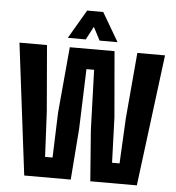

<svg xmlns="http://www.w3.org/2000/svg" viewBox="-54 -822 802 873"><g transform="rotate(5 347.0 -386.0)"><path d="M88.8 0 14.6 -600H140.3L165.7 -298.5L175.9 -92.6H210L217.2 -298.5L244.4 -599.1H448.5L474.4 -298.5L481.6 -92.6H515.8L526.3 -298.5L552.6 -600H679L602.8 0H390.4L372.6 -232.8L363.5 -506.5H328.5L319 -232.8L301.1 0ZM231.7 -640.9 308.5 -772.1H381.8L458.7 -640.9H376.7L345.3 -701.1L313.6 -640.9Z"/></g></svg>

Font: Big Shoulders Thin
Style: Regular
Weight: 100
Designer: Patric King
Foundry: XO Type Co
Version: Version 2.002